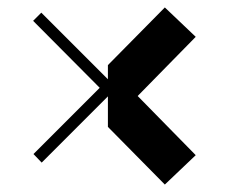

<svg xmlns="http://www.w3.org/2000/svg" viewBox="-20 -601 614 516"><path d="M92 -164 70 -187 248 -365 69 -545 91 -567 270 -388V-426L423 -581L506 -502L350 -343L506 -184L423 -105L270 -260V-342Z"/></svg>

Font: Hjärnsläpp Display
Style: Regular
Weight: 400
Designer: Baptiste Guesnon
Foundry: Bloom Type
Version: Version 1.000